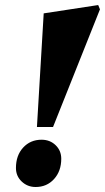

<svg xmlns="http://www.w3.org/2000/svg" viewBox="-20 -726 416 761"><path d="M126.4 -222.6 153.2 -673 369.2 -706 376.2 -689 190.2 -222.6ZM121.2 15.2Q89 15.2 66.1 -6.4Q43.2 -28 43.2 -60.2Q43.2 -110 71.8 -141.1Q100.4 -172.2 144.8 -172.2Q178 -172.2 200.4 -150.6Q222.8 -129 222.8 -96.8Q222.8 -47.8 194.2 -16.3Q165.6 15.2 121.2 15.2Z"/></svg>

Font: Platypi Light
Style: Italic
Weight: 300
Italic angle: -13°
Designer: David Sargent
Foundry: Bolt Cutter Type
Version: Version 1.200